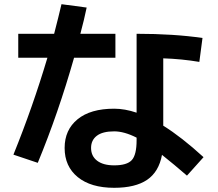

<svg xmlns="http://www.w3.org/2000/svg" viewBox="-20 -838 1040 915"><path d="M930 -543Q847 -557 758 -560V-239Q845 -185 950 -89L871 -1Q811 -53 752 -100Q737 -19 681 19Q625 57 524 57Q413 57 350.5 6Q288 -45 288 -133Q288 -219 349.5 -269.5Q411 -320 524 -320Q575 -320 631 -301V-677Q808 -677 945 -657ZM67 -563V-677H238Q260 -762 273 -818L393 -802Q381 -744 363 -677H530V-563H333Q258 -299 160 -62L44 -101Q136 -328 206 -563ZM631 -182Q572 -212 524 -212Q469 -212 441.5 -191Q414 -170 414 -133Q414 -94 443 -72Q472 -50 524 -50Q585 -50 608 -75Q631 -100 631 -170Z"/></svg>

Font: Mplus 1p Bold
Style: Bold
Weight: 700
Version: Version 1.061